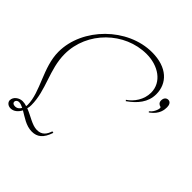

<svg xmlns="http://www.w3.org/2000/svg" viewBox="-216 -908 1093 1093"><g transform="rotate(45 331.0 -361.0)"><path d="M471 -460C525 -498 566 -545 566 -611C566 -697 503 -763 380 -763C184 -763 1 -581 1 -388C1 -263 91 -154 91 -50C91 -47 90 -43 90 -39C78 -43 67 -45 56 -45C29 -45 0 -25 0 3C0 17 13 33 36 33C62 33 82 14 94 -9C128 10 167 41 215 41C258 41 287 19 307 -41L297 -43C286 -10 269 14 229 14C190 14 148 -18 103 -35C106 -44 107 -54 107 -64C107 -184 35 -280 35 -404C35 -585 190 -734 365 -734C459 -734 539 -681 539 -596C539 -540 505 -492 466 -466ZM46 7C31 7 24 0 24 -9C24 -17 31 -27 46 -27C57 -27 69 -22 81 -16C74 -3 63 7 46 7ZM637 -637C622 -637 610 -626 610 -605C610 -590 619 -580 633 -577C645 -574 627 -528 608 -516C604 -513 605 -504 613 -510C659 -544 662 -582 662 -602C662 -621 654 -637 637 -637Z"/></g></svg>

Font: Stalemate
Style: Regular
Weight: 400
Designer: Astigmatic (AOETI)
Foundry: Astigmatic (AOETI)
Version: Version 001.000